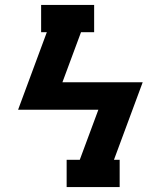

<svg xmlns="http://www.w3.org/2000/svg" viewBox="-20 -755 640 775"><path d="M249 0V-110H302L377 -312H53L169 -625H146V-735H360V-625H307L232 -423H556L440 -110H463V0Z"/></svg>

Font: Iosevka Curly Slab XBdEx
Style: Italic
Weight: 800
Width: 7
Italic angle: -9°
Monospace: yes
Designer: Belleve Invis
Foundry: Belleve Invis
Version: Version 11.1.0; ttfautohint (v1.8.3)